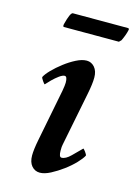

<svg xmlns="http://www.w3.org/2000/svg" viewBox="-96 -639 495 699"><g transform="rotate(15 151.5 -289.0)"><path d="M184.6 -431.6Q202.1 -431.6 214.4 -417.5Q226.6 -403.3 226.6 -378.9Q226.6 -366.2 224.6 -351.1Q222.7 -335.9 218.8 -316.4L178.7 -114.3Q177.7 -110.4 177.2 -104.5Q176.8 -98.6 176.8 -90.8Q176.8 -66.4 186.5 -66.4Q202.1 -66.4 220.7 -85Q239.3 -103.5 254.9 -119.1Q256.8 -119.1 263.7 -109.9Q270.5 -100.6 270.5 -96.7Q264.6 -85 248 -67.4Q231.4 -49.8 209 -33.2Q186.5 -16.6 164.1 -4.9Q141.6 6.8 124 6.8Q105.5 6.8 93.3 -7.3Q81.1 -21.5 81.1 -46.9Q81.1 -57.6 83 -73.2Q85 -88.9 88.9 -108.4L127 -302.7Q128.9 -313.5 129.9 -321.3Q130.9 -329.1 130.9 -334Q130.9 -357.4 121.1 -357.4Q113.3 -357.4 101.1 -348.6Q88.9 -339.8 77.1 -328.1Q65.4 -316.4 58.6 -308.6Q56.6 -308.6 49.8 -318.4Q43 -328.1 43 -332Q48.8 -343.8 64.9 -360.4Q81.1 -377 102.1 -393.1Q123 -409.2 145 -420.4Q167 -431.6 184.6 -431.6ZM72.3 -528.3Q67.4 -528.3 69.3 -538.1Q81.1 -585 90.8 -585H297.9Q304.7 -585 301.8 -576.2Q297.9 -558.6 287.1 -536.1L279.3 -528.3Z"/></g></svg>

Font: Crimson Text SemiBold
Style: Italic
Weight: 600
Italic angle: -11°
Designer: Sebastian Kosch
Foundry: Sebastian Kosch
Version: Version 1.100; ttfautohint (v1.8.4)